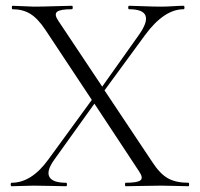

<svg xmlns="http://www.w3.org/2000/svg" viewBox="-20 -645 693 665"><path d="M633 -12Q635 -12 635 -6Q635 0 633 0Q620 0 589 -1Q558 -2 539 -2Q511 -2 470.5 -1Q430 0 415 0Q413 0 413 -6Q413 -12 415 -12Q456 -12 466.5 -20.5Q477 -29 462 -51L307 -286L168 -92Q140 -53 151 -32.5Q162 -12 209 -12Q212 -12 212 -6Q212 0 209 0Q194 0 159.5 -1Q125 -2 97 -2Q80 -2 57 -1Q34 0 20 0Q17 0 17 -6Q17 -12 20 -12Q89 -12 147 -92L298 -299L137 -542Q111 -581 85 -597Q59 -613 23 -613Q21 -613 21 -619Q21 -625 23 -625Q35 -625 60.5 -623.5Q86 -622 97 -622Q126 -622 170 -623.5Q214 -625 229 -625Q232 -625 232 -619Q232 -613 229 -613Q188 -613 177.5 -604Q167 -595 182 -573L334 -345L461 -524Q524 -613 427 -613Q424 -613 424 -619Q424 -625 427 -625Q442 -625 476.5 -623.5Q511 -622 539 -622Q556 -622 579 -623.5Q602 -625 616 -625Q619 -625 619 -619Q619 -613 616 -613Q548 -613 482 -523L342 -332L508 -83Q534 -43 561.5 -27.5Q589 -12 633 -12Z"/></svg>

Font: t
Style: Regular
Weight: 300
Designer: Christian Thalmann (Catharsis Fonts)
Version: Version 1.000;PS 002.000;hotconv 1.0.88;makeotf.lib2.5.64775